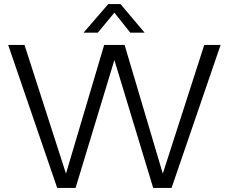

<svg xmlns="http://www.w3.org/2000/svg" viewBox="-20 -920 1120 940"><path d="M1060 -700 820 0H730L540 -626L350 0H260L20 -700H100L303 -70L490 -700H590L777 -70L980 -700ZM688 -760H618L540 -858L459 -760H389L510 -900H570Z"/></svg>

Font: Goli Light
Style: Regular
Weight: 300
Designer: jaikishan Patel
Foundry: MagicType
Version: Version 1.000